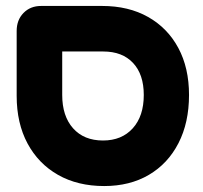

<svg xmlns="http://www.w3.org/2000/svg" viewBox="-20 -605 682 645"><path d="M330 20Q241 20 175 -17.5Q109 -55 72.5 -123Q36 -191 36 -283V-501Q36 -538 59 -561.5Q82 -585 118 -585H323Q412 -585 477.5 -548Q543 -511 579 -444Q615 -377 615 -286Q615 -193 579.5 -124Q544 -55 480 -17.5Q416 20 330 20ZM326 -133Q389 -133 426 -174Q463 -215 463 -286Q463 -355 427 -393.5Q391 -432 327 -432H189V-286Q189 -215 225.5 -174Q262 -133 326 -133Z"/></svg>

Font: Fredoka SemiBold
Style: Regular
Weight: 600
Designer: Ben Nathan
Foundry: Milena B. Brandão, Ben Nathan
Version: Version 2.001